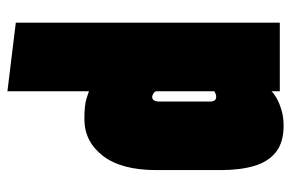

<svg xmlns="http://www.w3.org/2000/svg" viewBox="-150 -400 765 504"><g transform="rotate(90 232.0 -148.5)"><path d="M427 -177V-346Q427 -397 416 -434Q405 -471 379.5 -491Q354 -511 310 -511Q289 -511 270 -505.5Q251 -500 238 -492.5Q225 -485 220 -479V-501H40V192L220 214V0Q229 3 238 6Q247 9 260 10.5Q273 12 293 12Q352 12 389.5 -36.5Q427 -85 427 -177ZM247 -318V-183Q247 -178 245.5 -174Q244 -170 241.5 -168Q239 -166 235 -166Q233 -166 230.5 -167Q228 -168 225.5 -169.5Q223 -171 221.5 -173Q220 -175 220 -178V-329Q222 -330 223.5 -331Q225 -332 228 -333Q231 -334 234 -334Q236 -334 238.5 -333.5Q241 -333 243 -331Q245 -329 246 -326Q247 -323 247 -318Z"/></g></svg>

Font: Advent Pro Black
Style: Regular
Weight: 900
Version: Version 3.000